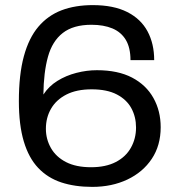

<svg xmlns="http://www.w3.org/2000/svg" viewBox="-20 -719 697 751"><path d="M340.9 12Q272.8 12 219.7 -5.5Q166.5 -23.1 129.5 -62.1Q92.4 -101.2 73.1 -165.7Q53.8 -230.2 53.8 -323.5Q53.8 -427.1 73.3 -498.8Q92.8 -570.5 130.1 -614.5Q167.5 -658.5 220.8 -678.8Q274.2 -699 342.9 -699Q424.1 -699 477.6 -672Q531.1 -644.9 557.1 -596.4Q583.1 -547.8 583.1 -483.7H490.4Q490.4 -532.3 472.2 -562.9Q453.9 -593.4 419.7 -607.8Q385.4 -622.1 337.9 -622.1Q266.8 -622.1 225.7 -590.1Q184.5 -558.1 167.6 -497Q150.7 -435.9 149.7 -349.2Q170.8 -381.7 204.5 -402.6Q238.1 -423.5 278.6 -433.9Q319.1 -444.4 359 -444.4Q441.3 -444.4 496.6 -415.5Q551.8 -386.5 580.1 -335.8Q608.5 -285.1 608.5 -221.4Q608.5 -149.8 573.6 -97.6Q538.8 -45.4 478.1 -16.7Q417.4 12 340.9 12ZM336.1 -64.9Q393.8 -64.9 433 -85.3Q472.2 -105.6 492.1 -141.3Q512.1 -176.9 512.1 -220.3Q512.1 -261.9 493.8 -295.6Q475.5 -329.4 437.1 -349.5Q398.6 -369.6 338.5 -369.6Q279.8 -369.6 239.9 -349.3Q200 -328.9 179.8 -294Q159.5 -259.1 159.5 -215.1Q159.5 -174.6 179.3 -139.9Q199.1 -105.2 238.3 -85Q277.5 -64.9 336.1 -64.9Z"/></svg>

Font: Archivo SemiBold SemiExpanded
Style: Regular
Weight: 600
Width: 6
Version: Version 2.001